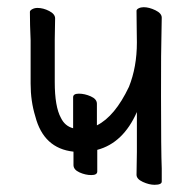

<svg xmlns="http://www.w3.org/2000/svg" viewBox="-20 -503 540 533"><path d="M250 -87V-27Q250 -17 233.5 -17Q217 -17 200.5 -24.5Q184 -32 184 -45V-82Q101 -91 78 -180Q65 -222 65 -271V-391Q63 -435 63 -470Q63 -474 69.5 -477.5Q76 -481 84 -481Q100 -481 116.5 -472.5Q133 -464 133 -452L132 -394V-275Q132 -207 149 -176Q160 -153 183 -147V-233Q183 -243 199 -243Q215 -243 232 -235.5Q249 -228 249 -215V-155Q299 -180 338 -262Q360 -317 360 -385Q360 -403 359.5 -425Q359 -447 359 -473Q359 -477 365 -480Q371 -483 379 -483Q394 -483 411.5 -474.5Q429 -466 429 -454L428 -395Q427 -377 427 -236Q427 -83 429 -35V1Q429 10 409 10Q394 10 376.5 2Q359 -6 359 -18Q359 -43 360 -81V-192Q322 -106 250 -87Z"/></svg>

Font: Moon Stars Kai HW
Style: Regular
Weight: 400
Designer: GuiWonder
Version: Version 1.101